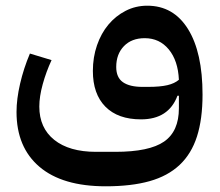

<svg xmlns="http://www.w3.org/2000/svg" viewBox="-20 -418 771 674"><path d="M351 236Q199 236 118.5 167.5Q38 99 38 -25Q38 -70 50.5 -124Q63 -178 85 -230L161 -207Q142 -166 130 -122.5Q118 -79 118 -44Q118 31 170.5 73Q223 115 317 115H385Q504 115 556 79Q608 43 608 -38V-82H603Q572 1 475 1Q394 1 350 -43.5Q306 -88 306 -169Q306 -217 320.5 -259Q335 -301 360.5 -331.5Q386 -362 421 -380Q456 -398 497 -398Q589 -398 640 -316Q691 -234 691 -86Q691 0 671.5 61Q652 122 610.5 161Q569 200 505 218Q441 236 351 236ZM500 -113Q542 -113 567.5 -119Q593 -125 608 -138Q605 -205 572.5 -244.5Q540 -284 488 -284Q442 -284 415 -256Q388 -228 388 -183Q388 -146 411.5 -129.5Q435 -113 480 -113Z"/></svg>

Font: IBM Plex Sans Arabic Medium
Style: Regular
Weight: 500
Designer: Mike Abbink, Paul van der Laan, Pieter van Rosmalen, Wael Morcos, Khajak Apelian
Foundry: Bold Monday
Version: Version 1.1